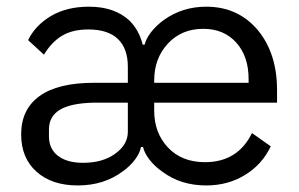

<svg xmlns="http://www.w3.org/2000/svg" viewBox="-20 -548 904 580"><path d="M259.8 -237.8H366.2V-149.9Q366.2 -110.8 327.1 -83Q289.6 -56.2 231 -56.2Q182.6 -56.2 155.3 -77.1Q127.9 -98.1 127.9 -136.2V-157.2Q127.9 -195.8 159.9 -215.8Q191.9 -235.8 259.8 -237.8ZM731 -297.9H445.8V-305.2Q445.8 -372.1 487.8 -417Q528.8 -460.9 594.2 -460.9Q656.2 -460.9 693.6 -419.4Q731 -377.9 731 -309.1ZM599.1 -58.1Q528.8 -58.1 486.8 -103Q445.8 -147 445.8 -213.9V-237.8H816.9V-275.9Q816.9 -386.7 758.8 -457Q699.2 -527.8 603 -527.8Q531.2 -527.8 475.1 -487.8Q451.2 -470.2 436 -450.4Q420.9 -430.7 417 -413.1H411.1Q400.4 -456.5 371.1 -485.8Q325.7 -527.8 249 -527.8Q181.2 -527.8 133.8 -499.5Q86.4 -471.2 64.9 -426.8L112.8 -382.8Q135.7 -420.9 167.2 -439.9Q198.7 -459 247.1 -459Q306.2 -459 336.2 -430.2Q366.2 -401.4 366.2 -346.2V-297.9H264.2Q154.8 -297.9 99.4 -257.8Q43.9 -217.8 43.9 -142.1Q43.9 -70.8 90.3 -29.3Q136.7 12.2 214.8 12.2Q293.5 12.2 350.1 -29.8Q373.5 -46.4 388.2 -66.4Q402.8 -86.4 405.8 -104H412.1Q416 -85.9 431.6 -65.7Q447.3 -45.4 471.2 -28.8Q526.4 12.2 603 12.2Q668.9 12.2 720.7 -19.8Q772.5 -51.8 797.9 -106L741.2 -146Q698.2 -58.1 599.1 -58.1Z"/></svg>

Font: Plexus Sans
Style: Regular
Weight: 400
Version: Version 2.001;PS 002.001;hotconv 1.0.70;makeotf.lib2.5.58329